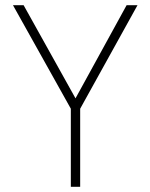

<svg xmlns="http://www.w3.org/2000/svg" viewBox="-20 -720 580 740"><path d="M289 -301V0H253V-301L30 -700H71L271 -341L468 -700H510Z"/></svg>

Font: TypoPRO Titillium Maps
Style: 1 wt
Weight: 100
Designer: Campivisivi
Foundry: Accademia di Belle Arti di Urbino and students of MA course of Visual design
Version: Version 001.001